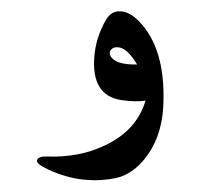

<svg xmlns="http://www.w3.org/2000/svg" viewBox="-20 -278 373 335"><path d="M219.2 -165.5Q203.6 -191.4 189.9 -194.8Q176.8 -197.8 172.4 -189Q168.9 -181.6 178.7 -173.8Q189.9 -165 219.2 -165.5ZM233.9 -102.5Q217.8 -99.6 190.9 -103.5Q139.6 -111.8 144.5 -178.2Q147 -212.4 165 -243.7Q173.8 -258.3 188.5 -258.3Q205.6 -258.3 222.2 -241.2Q268.6 -193.8 265.1 -97.7Q263.2 -35.2 228 4.4Q206.5 28.3 179.7 33.2Q116.2 44.9 57.1 14.2Q42 6.3 44.9 0.5Q47.9 -5.4 61.5 -4.9Q118.2 -2.9 162.1 -23.9Q218.3 -49.8 233.9 -102.5Z"/></svg>

Font: Amiri
Style: Slanted
Weight: 400
Italic angle: 9°
Designer: Khaled Hosny
Version: Version 000.107